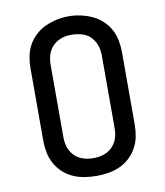

<svg xmlns="http://www.w3.org/2000/svg" viewBox="-84 -816 768 893"><g transform="rotate(-10 300.0 -369.0)"><path d="M300 8Q272 8 244 3.5Q216 -1 190 -12.5Q164 -24 143 -43.5Q122 -63 108.5 -87.5Q95 -112 89.5 -140Q84 -168 84 -196V-539Q84 -567 89.5 -595Q95 -623 108.5 -647.5Q122 -672 143.5 -691.5Q165 -711 190.5 -722.5Q216 -734 244 -740Q272 -746 300 -746Q328 -746 356 -740Q384 -734 409.5 -722.5Q435 -711 456.5 -691.5Q478 -672 491.5 -647.5Q505 -623 510.5 -595Q516 -567 516 -539V-196Q516 -168 510.5 -140Q505 -112 491.5 -87.5Q478 -63 457 -43.5Q436 -24 410 -12.5Q384 -1 356 3.5Q328 8 300 8ZM300 -76Q316 -76 332 -79Q348 -82 362.5 -89Q377 -96 388.5 -107.5Q400 -119 407.5 -133.5Q415 -148 418 -164Q421 -180 421 -196V-539Q421 -555 418 -571Q415 -587 407.5 -601.5Q400 -616 388.5 -628Q377 -640 362 -646.5Q347 -653 331 -656Q315 -659 298 -659Q282 -659 266.5 -656Q251 -653 236.5 -645.5Q222 -638 210.5 -626.5Q199 -615 192 -600.5Q185 -586 182 -570.5Q179 -555 179 -539V-196Q179 -180 182 -164Q185 -148 192.5 -133.5Q200 -119 211.5 -107.5Q223 -96 237.5 -89Q252 -82 268 -79Q284 -76 300 -76Z"/></g></svg>

Font: Iosevka Slab Medium Extended
Style: Regular
Weight: 500
Width: 7
Monospace: yes
Designer: Belleve Invis
Foundry: Belleve Invis
Version: Version 11.1.1; ttfautohint (v1.8.3)